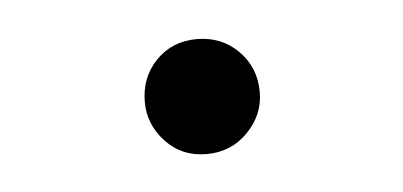

<svg xmlns="http://www.w3.org/2000/svg" viewBox="-26 -449 374 178"><g transform="rotate(-5 161.5 -359.5)"><path d="M161 -306Q138 -306 123 -322Q108 -338 108 -359Q108 -382 123 -397.5Q138 -413 161 -413Q184 -413 199.5 -397.5Q215 -382 215 -359Q215 -338 199.5 -322Q184 -306 161 -306Z"/></g></svg>

Font: Noto Serif HK ExtraLight
Style: Regular
Weight: 200
Designer: Ryoko NISHIZUKA 西塚涼子 (kana & ideographs); Frank Grießhammer (Latin, Greek & Cyrillic); Wenlong ZHANG 张文龙 (bopomofo); San
Foundry: Adobe
Version: Version 2.002-H1;hotconv 1.1.0;makeotfexe 2.6.0